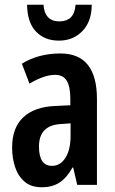

<svg xmlns="http://www.w3.org/2000/svg" viewBox="-20 -778 486 808"><path d="M234 -553Q312 -553 350 -504.5Q388 -456 388 -362V0H305L288 -73H285Q262 -31 231.5 -10.5Q201 10 155 10Q111 10 83.5 -13.5Q56 -37 43.5 -75Q31 -113 31 -157Q31 -240 77.5 -284Q124 -328 211 -332L276 -335V-362Q276 -413 261 -438Q246 -463 212 -463Q166 -463 104 -426L72 -510Q142 -553 234 -553ZM236 -256Q144 -251 144 -161Q144 -80 199 -80Q234 -80 255.5 -114Q277 -148 277 -207V-259ZM366 -758Q366 -688 327 -647.5Q288 -607 228 -607Q168 -607 131.5 -645Q95 -683 94 -758H163Q168 -688 230 -688Q260 -688 277.5 -704.5Q295 -721 298 -758Z"/></svg>

Font: Noto Sans Arabic ExtCond SemBd
Style: Regular
Weight: 600
Width: 2
Designer: Monotype Design Team, Nadine Chahine, Nizar Qandah and Khaled Hosny
Foundry: Monotype Imaging Inc.
Version: Version 2.012; ttfautohint (v1.8.4.7-5d5b)